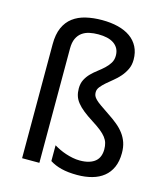

<svg xmlns="http://www.w3.org/2000/svg" viewBox="-115 -854 831 953"><g transform="rotate(15 301.0 -377.5)"><path d="M493.2 -615.2Q493.2 -587.4 482.7 -565.7Q472.2 -543.9 456.8 -526.1Q441.4 -508.3 423.1 -493.7Q404.8 -479 389.4 -465.6Q374 -452.1 363.5 -439Q353 -425.8 353 -411.1Q353 -400.9 356.4 -392.8Q359.9 -384.8 369.4 -375.2Q378.9 -365.7 396 -353.8Q413.1 -341.8 440.9 -323.2Q468.3 -305.2 489.7 -287.6Q511.2 -270 526.1 -250Q541 -230 549.1 -206.5Q557.1 -183.1 557.1 -152.8Q557.1 -110.4 543.5 -79.6Q529.8 -48.8 505.1 -29.1Q480.5 -9.3 446 0.2Q411.6 9.8 370.1 9.8Q322.8 9.8 288.8 1.2Q254.9 -7.3 229 -23.9V-105Q241.7 -97.2 257.6 -89.6Q273.4 -82 291 -76.2Q308.6 -70.3 327.1 -66.7Q345.7 -63 363.8 -63Q391.1 -63 410.9 -69.1Q430.7 -75.2 443.4 -86.2Q456.1 -97.2 461.9 -112.8Q467.8 -128.4 467.8 -147.9Q467.8 -165.5 463.6 -179.9Q459.5 -194.3 449 -208Q438.5 -221.7 420.9 -235.8Q403.3 -250 376 -267.1Q345.2 -286.6 324.5 -303.2Q303.7 -319.8 290.8 -336.2Q277.8 -352.5 272.5 -369.6Q267.1 -386.7 267.1 -407.2Q267.1 -433.6 277.1 -452.9Q287.1 -472.2 302.2 -487.5Q317.4 -502.9 335 -516.1Q352.5 -529.3 367.7 -543.5Q382.8 -557.6 392.8 -574Q402.8 -590.3 402.8 -611.8Q402.8 -632.3 394.8 -647.5Q386.7 -662.6 372.1 -672.6Q357.4 -682.6 337.2 -687.3Q316.9 -691.9 292 -691.9Q268.1 -691.9 246.6 -687.3Q225.1 -682.6 209 -670.9Q192.9 -659.2 183.3 -638.9Q173.8 -618.7 173.8 -586.9V0H85V-585.9Q85 -636.7 100.3 -671.1Q115.7 -705.6 143.3 -726.3Q170.9 -747.1 209 -756.1Q247.1 -765.1 292 -765.1Q336.9 -765.1 374 -755.9Q411.1 -746.6 437.5 -728Q463.9 -709.5 478.5 -681.2Q493.2 -652.8 493.2 -615.2Z"/></g></svg>

Font: Droid Sans
Style: Regular
Weight: 400
Version: Version 1.00 build 113